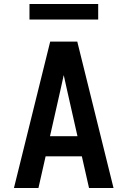

<svg xmlns="http://www.w3.org/2000/svg" viewBox="-20 -944 640 964"><path d="M50 0 232 -735H368L550 0H427L391 -159H209L173 0ZM369 -260 317 -490Q313 -509 308.5 -528.5Q304 -548 300 -567Q296 -548 291.5 -528.5Q287 -509 283 -490L231 -260ZM128 -846V-924H473V-846Z"/></svg>

Font: R Plex Mono
Style: Bold
Weight: 700
Monospace: yes
Designer: Belleve Invis
Foundry: Belleve Invis
Version: Version 31.8.0